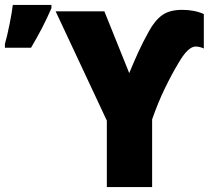

<svg xmlns="http://www.w3.org/2000/svg" viewBox="-39 -760 849 780"><path d="M87 -566Q136 -648 170 -727V-740H13Q10 -712 -0.5 -660Q-11 -608 -19 -582V-566ZM385 -714H187L395 -270V0H579V-275Q603 -344 631.5 -402.5Q660 -461 685 -502Q724 -571 756 -571Q765 -571 774 -568.5Q783 -566 789 -563V-703Q751 -720 701 -720Q650 -720 620 -698.5Q590 -677 566 -633Q541 -588 523 -548.5Q505 -509 486 -463Z"/></svg>

Font: Noto Sans UI SemiCondensed Black
Style: Regular
Weight: 900
Width: 4
Designer: Monotype Design Team
Foundry: Monotype Imaging Inc.
Version: 1.001